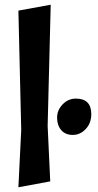

<svg xmlns="http://www.w3.org/2000/svg" viewBox="-20 -794 417 814"><path d="M195 -774 182 -260 193 -25 58 0 70 -243 58 -749ZM302 -376Q367 -376 367 -310Q367 -272 343.5 -247Q320 -222 288.5 -222Q257 -222 239.5 -242.5Q222 -263 222 -295Q222 -327 245.5 -351.5Q269 -376 302 -376Z"/></svg>

Font: Acme
Style: Regular
Weight: 400
Designer: Juan Pablo del Peral
Foundry: Juan Pablo del Peral
Version: Version 1.002